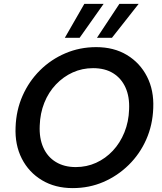

<svg xmlns="http://www.w3.org/2000/svg" viewBox="-20 -954 832 986"><path d="M353 12Q263 12 195.5 -28.5Q128 -69 92 -139.5Q56 -210 60 -301Q63 -388 96 -462.5Q129 -537 185.5 -593Q242 -649 316 -680.5Q390 -712 474 -712Q565 -712 632 -671.5Q699 -631 735 -560.5Q771 -490 767 -399Q764 -312 731 -237.5Q698 -163 641 -107Q584 -51 511 -19.5Q438 12 353 12ZM369 -96Q425 -96 473.5 -118Q522 -140 559.5 -180Q597 -220 619 -274.5Q641 -329 643 -392Q646 -457 624.5 -504.5Q603 -552 561 -578Q519 -604 458 -604Q402 -604 353.5 -582Q305 -560 267 -520Q229 -480 207.5 -426Q186 -372 184 -309Q181 -244 202.5 -196Q224 -148 267 -122Q310 -96 369 -96ZM478 -760 593 -934H692L555 -760ZM313 -760 413 -934H512L389 -760Z"/></svg>

Font: DM Sans 16pt SemiBold
Style: Italic
Weight: 600
Italic angle: -10°
Version: Version 4.004;gftools[0.9.30]